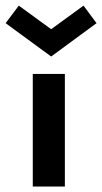

<svg xmlns="http://www.w3.org/2000/svg" viewBox="-82 -680 372 700"><path d="M-61.5 -595.5 -13.5 -659.5 104.5 -573.5 222.5 -659.5 270 -595.5 104.5 -474ZM37.5 0V-410.5H154.5V0Z"/></svg>

Font: League Spartan SemiBold
Style: Regular
Weight: 600
Foundry: The League of Moveable Type
Version: Version 2.002